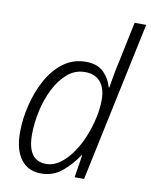

<svg xmlns="http://www.w3.org/2000/svg" viewBox="-86 -824 707 898"><g transform="rotate(10 267.5 -375.0)"><path d="M171 10Q109 10 75 -35Q41 -80 41 -162Q41 -225 57 -291.5Q73 -358 104 -415Q135 -472 181.5 -506.5Q228 -541 288 -541Q343 -541 373 -511Q403 -481 413 -442H416Q421 -472 426.5 -503Q432 -534 439 -564L480 -760H535L374 0H329L346 -107H343Q312 -60 270 -25Q228 10 171 10ZM187 -38Q220 -38 250.5 -59.5Q281 -81 307 -117.5Q333 -154 351.5 -198.5Q370 -243 380.5 -289.5Q391 -336 391 -378Q391 -433 365.5 -463Q340 -493 292 -493Q245 -493 209 -462Q173 -431 148 -381.5Q123 -332 110.5 -274Q98 -216 98 -162Q98 -38 187 -38Z"/></g></svg>

Font: Noto Sans SemiCondensed Light
Style: Italic
Weight: 300
Width: 4
Italic angle: -12°
Designer: Monotype Design Team
Foundry: Monotype Imaging Inc.
Version: Version 2.013; ttfautohint (v1.8.4.7-5d5b)